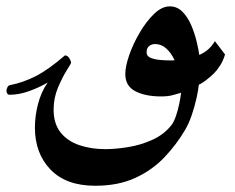

<svg xmlns="http://www.w3.org/2000/svg" viewBox="-20 -304 750 612"><path d="M536.6 -111.8Q525.9 -135.3 510 -149.4Q494.1 -163.6 474.6 -163.6Q463.4 -163.6 455.3 -157.2Q447.3 -150.9 447.3 -137.2Q447.3 -125 460.2 -119.6Q473.1 -114.3 491.5 -112.8Q509.8 -111.3 525.4 -111.3Q531.7 -111.3 536.6 -111.8ZM697.3 -130.4Q691.4 -110.4 681.6 -95.2Q671.9 -80.1 662.1 -70.3Q651.4 -59.6 636.7 -48.3Q622.1 -37.1 613.8 -34.2Q612.3 -17.6 606.4 8.8Q600.6 35.2 591.3 62.5Q582 89.8 569.8 110.4Q543 156.2 504.4 197Q465.8 237.8 411.6 262.9Q357.4 288.1 283.2 288.1Q190.9 288.1 141.1 236.6Q91.3 185.1 91.3 102.5Q91.3 65.4 101.1 27.8Q110.8 -9.8 131.8 -41Q107.9 -26.4 74.7 -14.2Q41.5 -2 11.2 -2Q4.4 -2 2.4 -7.3Q0.5 -12.7 0.5 -14.6Q0.5 -19 3.4 -25.4Q6.3 -31.7 12.2 -32.7Q54.2 -41 94 -61.3Q133.8 -81.5 187 -127.4Q195.3 -127.4 200.9 -118.4Q206.5 -109.4 206.5 -104Q206.5 -101.6 192.6 -79.6Q178.7 -57.6 164.8 -24.7Q150.9 8.3 150.9 45.4Q150.9 90.3 173.1 118.2Q195.3 146 232.9 158.7Q270.5 171.4 315.9 171.4Q347.7 171.4 387.7 165Q427.7 158.7 465.3 141.8Q502.9 125 526.9 94.2Q534.7 84 541 65.2Q547.4 46.4 551.5 26.1Q555.7 5.9 557.1 -8.3Q549.3 -6.3 533.2 -1.5Q517.1 3.4 494.1 3.4Q443.4 3.4 411.4 -13.2Q379.4 -29.8 379.4 -67.9Q379.4 -92.3 391.8 -128.2Q404.3 -164.1 425.3 -200Q446.3 -235.8 471.2 -259.8Q496.1 -283.7 521 -283.7Q544.4 -283.7 561.3 -266.8Q578.1 -250 589.1 -224.6Q600.1 -199.2 606.4 -173.1Q612.8 -147 615.2 -128.9Q631.8 -136.2 643.6 -146.5Q656.7 -158.7 665 -172.9Z"/></svg>

Font: Scheherazade New
Style: Bold
Weight: 700
Designer: SIL International
Foundry: SIL International
Version: Version 4.000